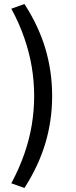

<svg xmlns="http://www.w3.org/2000/svg" viewBox="-20 -738 376 950"><path d="M101 192 36 169Q75 96 100 24.5Q125 -47 137 -118.5Q149 -190 149 -263Q149 -336 137 -407.5Q125 -479 100 -551Q75 -623 36 -695L101 -718Q171 -610 204.5 -497.5Q238 -385 238 -263Q238 -142 204.5 -29.5Q171 83 101 192Z"/></svg>

Font: Nunito Sans 8pt
Style: Regular
Weight: 400
Version: Version 3.101;gftools[0.9.27]